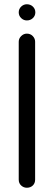

<svg xmlns="http://www.w3.org/2000/svg" viewBox="-20 -883 226 902"><path d="M106 -787Q91 -787 79.5 -798Q68 -809 68 -825Q68 -841 79.5 -852Q91 -863 106 -863Q123 -863 134.5 -852Q146 -841 146 -825Q146 -809 134.5 -798Q123 -787 106 -787ZM68 -687Q68 -702 79.5 -713.5Q91 -725 106 -725Q123 -725 134 -713.5Q145 -702 145 -687V-39Q145 -22 134 -11.5Q123 -1 106 -1Q91 -1 79.5 -11.5Q68 -22 68 -39Z"/></svg>

Font: VDS Compensated
Style: Light
Weight: 300
Designer: artmaker
Foundry: artmaker
Version: Version 1.000 2012 initial release